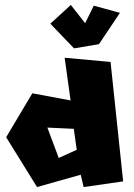

<svg xmlns="http://www.w3.org/2000/svg" viewBox="-20 -769 542 778"><path d="M184 -673 280 -573 381 -590 466 -717 360 -746 325 -675 267 -749ZM218 -129 172 -252 279 -247 291 -162ZM242 -535 266 -362 111 -391 5 -213 130 -11 307 -61 319 -11 479 -34 428 -518Z"/></svg>

Font: Super Mario
Style: Regular
Weight: 400
Version: Version 1.0